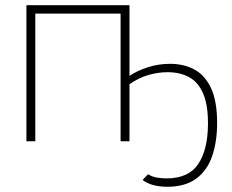

<svg xmlns="http://www.w3.org/2000/svg" viewBox="-20 -540 886 734"><path d="M619 174Q592 174 568 168Q544 162 525 148L546 126Q562 136 580.5 139Q599 142 616 142Q701 142 737.5 87.5Q774 33 775 -62Q776 -137 757 -181.5Q738 -226 703 -245Q668 -264 621 -264Q585 -264 548 -253.5Q511 -243 475 -218V0H441V-488H115V0H81V-520H475V-250Q505 -270 545.5 -283Q586 -296 630 -296Q684 -296 724.5 -273.5Q765 -251 787.5 -201.5Q810 -152 810 -70Q810 2 791 57Q772 112 730 143Q688 174 619 174Z"/></svg>

Font: Raleway ExtraLight
Style: Regular
Weight: 200
Designer: Matt McInerney, Pablo Impallari, Rodrigo Fuenzalida
Foundry: Matt McInerney, Pablo Impallari, Rodrigo Fuenzalida
Version: Version 4.026